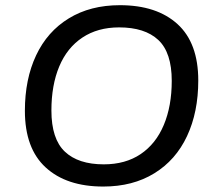

<svg xmlns="http://www.w3.org/2000/svg" viewBox="-20 -699 812 729"><path d="M74.5 -278.3Q74.5 -398.3 117.1 -488.8Q159.7 -579.4 241.4 -629.3Q323 -679.3 435.3 -679.3Q575.3 -679.3 654.1 -607.4Q732.8 -535.6 732.8 -393.4Q732.8 -273.4 690.2 -182.3Q647.6 -91.2 565.9 -41Q484.3 9.3 372 9.3Q232.6 9.3 153.6 -63.1Q74.5 -135.4 74.5 -278.3ZM632.1 -392.1Q632.1 -499.6 581 -547.3Q530 -595 432.3 -595Q351 -595 292.9 -556.4Q234.8 -517.8 205 -446.8Q175.2 -375.7 175.2 -279.5Q175.2 -171.4 226.3 -123.2Q277.3 -75 374 -75Q456.3 -75 514 -113.9Q571.8 -152.8 601.9 -224.5Q632.1 -296.3 632.1 -392.1Z"/></svg>

Font: SN Pro Thin
Style: Italic
Weight: 200
Italic angle: -9°
Designer: Tobias Whetton
Foundry: Supernotes
Version: Version 1.003;Glyphs 3.3 (3324)